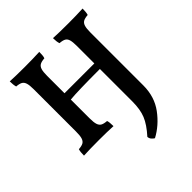

<svg xmlns="http://www.w3.org/2000/svg" viewBox="-246 -839 1247 1247"><g transform="rotate(-45 378.0 -215.0)"><path d="M718 -679Q718 -644 712 -626Q684 -624 670 -616Q656 -608 650 -589Q644 -570 644 -533V-47Q644 57 588 132.5Q532 208 455 249Q444 243 435.5 232.5Q427 222 426 208Q480 148 500 98.5Q520 49 520 -24V-322Q315 -322 246 -315V-144Q246 -106 252 -87Q258 -68 272 -60Q286 -52 314 -50Q320 -34 320 3Q265 0 189 0Q105 0 49 3Q49 -31 55 -50Q83 -52 97 -60Q111 -68 117 -87Q123 -106 123 -144V-533Q123 -570 117 -589Q111 -608 97 -616Q83 -624 55 -626Q49 -647 49 -679Q103 -676 186 -676Q260 -676 320 -679Q320 -664 319 -650Q318 -636 314 -626Q286 -624 272 -616Q258 -608 252 -589Q246 -570 246 -533V-373H520V-533Q520 -570 514.5 -589Q509 -608 495 -616Q481 -624 453 -626Q446 -646 446 -679Q500 -676 584 -676Q658 -676 718 -679Z"/></g></svg>

Font: Vollkorn SC SemiBold
Style: Regular
Weight: 600
Designer: Friedrich Althausen
Foundry: Friedrich Althausen
Version: Version 4.015